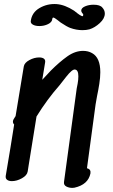

<svg xmlns="http://www.w3.org/2000/svg" viewBox="-20 -906 551 936"><path d="M469 -554Q469 -528 464 -496.5Q459 -465 453 -437L446 -397L404 -86Q424 -81 421 -61Q410 -6 343 9L333 10Q316 10 303 3Q290 -4 292 -19Q334 -323 354 -475Q355 -479 358.5 -498Q362 -517 362 -534Q362 -566 345 -567Q332 -569 302.5 -531.5Q273 -494 270 -490Q210 -422 158 -338Q134 -192 120 -102L115 -70Q112 -51 87 -37Q62 -23 38 -23Q23 -23 14.5 -29.5Q6 -36 8 -49Q34 -202 49 -299Q43 -305 43 -313Q43 -318 46 -324Q49 -329 51.5 -333Q54 -337 56 -340L96 -582Q99 -600 123 -613Q147 -626 171 -626Q186 -626 194 -620Q202 -614 200 -602Q195 -569 186 -517L228 -562Q270 -604 308 -631Q346 -658 385 -658Q410 -658 429 -647Q469 -625 469 -554ZM382 -759Q352 -759 322 -770Q306 -776 276 -796Q260 -809 248 -817Q236 -825 235 -814Q234 -798 214.5 -788.5Q195 -779 172 -779Q153 -779 141 -785.5Q129 -792 130 -803Q135 -845 173 -867Q211 -889 256 -886Q296 -883 341 -854Q346 -850 357.5 -841Q369 -832 378 -828L384 -827Q386 -831 386 -833Q386 -839 381 -842Q376 -849 376 -854Q376 -867 394.5 -875Q413 -883 436 -883Q468 -883 479 -869Q491 -856 491 -840Q491 -816 466.5 -793.5Q442 -771 416 -763Q401 -759 382 -759Z"/></svg>

Font: Sedgwick Ave
Style: Regular
Weight: 400
Designer: Kevin Burke, Pedro Vergani
Foundry: Google, Inc.
Version: Version 1.000